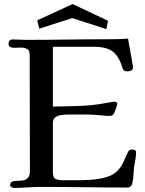

<svg xmlns="http://www.w3.org/2000/svg" viewBox="-20 -923 714 944"><path d="M649 -174Q649 -156 645.5 -137.5Q642 -119 639 -101Q637 -81 636 -60.5Q635 -40 630 -20Q629 -13 622.5 -7Q616 -1 608 -1Q501 -1 394 -2.5Q287 -4 180 -4Q147 -4 114.5 -1.5Q82 1 50 1Q44 1 37 -2.5Q30 -6 30 -13Q30 -26 40 -30Q50 -34 64.5 -34Q79 -34 93 -36Q107 -38 117 -48.5Q127 -59 127 -84L126 -653Q126 -676 113 -682.5Q100 -689 81 -689Q73 -689 64.5 -688.5Q56 -688 48 -688Q38 -688 30 -692Q22 -696 22 -707Q22 -729 43 -729Q60 -729 77 -728Q94 -727 111 -727Q212 -727 312.5 -728.5Q413 -730 514 -730Q562 -730 610 -733Q614 -704 620 -674.5Q626 -645 630 -615Q632 -610 633 -604Q634 -598 634 -593Q634 -581 625.5 -576.5Q617 -572 606 -572Q596 -572 591 -575.5Q586 -579 582 -589Q565 -647 534 -670Q503 -693 442 -693H240V-399Q278 -400 315 -400.5Q352 -401 389 -403Q428 -405 465 -410.5Q502 -416 540 -423Q541 -423 541.5 -423Q542 -423 543 -423Q546 -423 551.5 -421Q557 -419 557 -415Q557 -408 550.5 -390Q544 -372 541 -366Q534 -353 520 -353Q512 -353 503.5 -353.5Q495 -354 487 -355Q469 -357 451 -358Q433 -359 415 -360Q390 -360 366 -360Q342 -360 317 -360Q303 -360 284.5 -358Q266 -356 253 -347Q240 -338 240 -318V-79Q240 -50 252.5 -43.5Q265 -37 290 -37H377Q404 -37 437.5 -40Q471 -43 502.5 -52Q534 -61 554 -80Q575 -100 586.5 -126Q598 -152 610 -177Q615 -188 630 -188Q637 -188 643 -185Q649 -182 649 -174ZM511 -821 503 -780 335 -834 173 -782 163 -823 337 -903Z"/></svg>

Font: Kaisei Tokumin Medium
Style: Regular
Weight: 500
Designer: Font-Kai, 金井和夫
Foundry: KAZUO KANAI
Version: Version 5.003